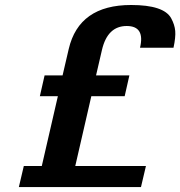

<svg xmlns="http://www.w3.org/2000/svg" viewBox="-20 -756 729 776"><path d="M257.8 -558.1Q299.3 -735.8 509.8 -735.8Q642.6 -735.8 671.9 -682.1Q686 -656.2 688.2 -630.9Q690.4 -605.5 681.2 -563H545.9Q566.9 -650.9 492.2 -650.9Q414.6 -650.9 392.1 -554.2L368.2 -451.2H502.9L483.9 -367.2H349.1L284.2 -85H569.8L549.8 0H56.2L76.2 -85H148.9L213.9 -367.2H141.1L160.2 -451.2H232.9Z"/></svg>

Font: Perun
Style: Bold Italic
Weight: 700
Italic angle: -12°
Foundry: Copyright (c) Stefan Peev, Context Ltd, 2016
Version: Version 001.000